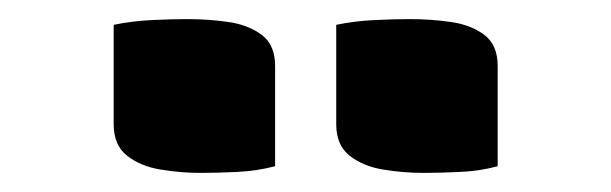

<svg xmlns="http://www.w3.org/2000/svg" viewBox="-20 -790 640 201"><path d="M99 -764Q118 -768 139 -769Q160 -770 176 -770Q198 -770 219 -767Q240 -764 254 -753.5Q268 -743 268 -721V-616Q249 -611 228 -610Q207 -609 190 -609Q169 -609 148 -612.5Q127 -616 113 -627Q99 -638 99 -660ZM332 -764Q351 -768 372 -769Q393 -770 409 -770Q431 -770 452 -767Q473 -764 487 -753.5Q501 -743 501 -721V-616Q483 -611 461.5 -610Q440 -609 423 -609Q402 -609 381 -612.5Q360 -616 346 -627Q332 -638 332 -660Z"/></svg>

Font: Recursive Casual Black
Style: Regular
Weight: 900
Version: Version 1.047